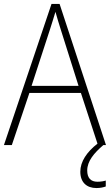

<svg xmlns="http://www.w3.org/2000/svg" viewBox="-20 -735 557 973"><path d="M422 129C422 82 456 41 504 0H517L282 -715H241L0 0H40L129 -264H390L474 -7C420 35 387 84 387 135C387 189 419 218 469 218C489 218 505 214 516 210V180C507 183 491 186 474 186C440 186 422 167 422 129ZM288 -585 378 -300H140L233 -585C242 -614 252 -644 261 -675C270 -642 280 -611 288 -585Z"/></svg>

Font: Noto Sans Thai Looped SemiCondensed ExtraLight
Style: Regular
Weight: 200
Width: 4
Designer: Sasikarn Vongin, Ben Mitchell
Foundry: The Fontpad Ltd
Version: Version 1.001